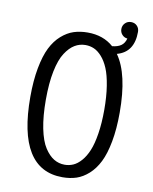

<svg xmlns="http://www.w3.org/2000/svg" viewBox="-89 -860 747 937"><g transform="rotate(10 285.0 -391.0)"><path d="M285 11Q63 11 63 -348Q63 -429 74.8 -491.8Q86.5 -554.5 106.5 -594.5Q126.5 -634.5 155.5 -660Q184.5 -685.5 216 -695.8Q247.5 -706 285 -706Q362.5 -706 413 -661Q440.5 -663.5 457 -675Q473.5 -686.5 480 -710.5Q464 -712 453.5 -723.8Q443 -735.5 443 -751.5Q443 -769 455 -781Q467 -793 484.5 -793Q502.5 -793 514 -781.2Q525.5 -769.5 525.5 -751.5Q525.5 -650.5 442.5 -628Q506 -538.5 506 -348Q506 -266.5 494.2 -203.8Q482.5 -141 462.5 -101Q442.5 -61 413.8 -35.2Q385 -9.5 353.8 0.8Q322.5 11 285 11ZM285 -51Q307.5 -51 327.5 -59.8Q347.5 -68.5 366.5 -90Q385.5 -111.5 399.2 -144.5Q413 -177.5 421.2 -229.8Q429.5 -282 429.5 -348Q429.5 -414 421.2 -466Q413 -518 399.2 -550.8Q385.5 -583.5 366.5 -605Q347.5 -626.5 327.5 -635.2Q307.5 -644 285 -644Q256 -644 231.5 -629.2Q207 -614.5 185.8 -582Q164.5 -549.5 152.2 -489.8Q140 -430 140 -348Q140 -266 152.2 -205.8Q164.5 -145.5 185.8 -113Q207 -80.5 231.5 -65.8Q256 -51 285 -51Z"/></g></svg>

Font: League Mono Narrow Light
Style: Regular
Weight: 300
Width: 3
Designer: Tyler Finck
Foundry: The League of Moveable Type / Tyler Finck
Version: Version 2.210